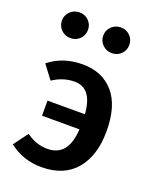

<svg xmlns="http://www.w3.org/2000/svg" viewBox="-148 -869 781 969"><g transform="rotate(20 242.5 -385.0)"><path d="M110 -647Q80 -647 59.5 -667Q39 -687 39 -716Q39 -745 59.5 -765Q80 -785 110 -785Q139 -785 159 -765Q179 -745 179 -716Q179 -687 159 -667Q139 -647 110 -647ZM331 -647Q302 -647 281.5 -667Q261 -687 261 -716Q261 -745 281.5 -765Q302 -785 331 -785Q361 -785 381 -765Q401 -745 401 -716Q401 -687 381 -667Q361 -647 331 -647ZM214 -544Q320 -544 381 -474Q442 -404 442 -268Q442 -136 378 -60.5Q314 15 194 15Q95 15 20 -44L77 -121Q130 -82 191 -82Q302 -82 310 -230H109V-311H310Q300 -448 206 -448Q144 -448 89 -411L34 -484Q109 -544 214 -544Z"/></g></svg>

Font: FiraGO Medium
Style: Regular
Weight: 500
Designer: bBox Type
Foundry: bBox Type GmbH
Version: Version 1.001;PS 001.001;hotconv 1.0.88;makeotf.lib2.5.64775